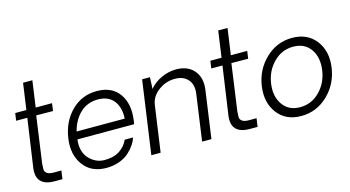

<svg xmlns="http://www.w3.org/2000/svg" viewBox="-82 -1069 2540 1395"><g transform="rotate(-15 1188.0 -371.5)"><path d="M185 1Q40 1 60 -136L112 -496H28L36 -552H120L148 -750H218L190 -552H313L305 -495L179 -496L130 -146Q128 -123 128 -104.5Q128 -86 144 -74Q160 -62 194 -62H252L243 1Z M854 -278Q852 -259 849 -250H423Q412 -159 460 -107Q508 -55 574 -54Q643 -53 688.5 -82.5Q734 -112 754 -159H817Q810 -135 793 -109Q776 -83 747.5 -56Q719 -29 673.5 -12Q628 5 573 5Q459 4 401.5 -76Q344 -156 361 -274Q378 -395 456.5 -474Q535 -553 649 -553Q761 -553 816 -476.5Q871 -400 854 -278ZM641 -492Q562 -492 508 -441.5Q454 -391 432 -307H794Q799 -391 759 -441.5Q719 -492 641 -492Z M1246 -556Q1334 -556 1380.5 -501Q1427 -446 1414 -355L1364 0H1294L1343 -349Q1352 -414 1318 -453Q1284 -492 1220 -492Q1152 -492 1096 -450.5Q1040 -409 1031 -346L982 0H912L990 -550H1049L1045 -463Q1079 -505 1134 -530.5Q1189 -556 1246 -556Z M1653 1Q1508 1 1528 -136L1580 -496H1496L1504 -552H1588L1616 -750H1686L1658 -552H1781L1773 -495L1647 -496L1598 -146Q1596 -123 1596 -104.5Q1596 -86 1612 -74Q1628 -62 1662 -62H1720L1711 1Z M2039 7Q1924 7 1862 -74.5Q1800 -156 1817 -276Q1834 -396 1919 -477.5Q2004 -559 2119 -559Q2235 -559 2297 -477.5Q2359 -396 2342 -276Q2325 -156 2240 -74.5Q2155 7 2039 7ZM2271 -276Q2284 -370 2240.5 -432.5Q2197 -495 2110 -495Q2024 -495 1962 -432Q1900 -369 1887 -276Q1874 -183 1918 -120Q1962 -57 2048 -57Q2134 -57 2196 -120Q2258 -183 2271 -276Z"/></g></svg>

Font: Oakes Grotesk Light
Style: Italic
Weight: 300
Italic angle: -8°
Designer: Samuel Oakes
Foundry: Samuel Oakes
Version: Version 1.000;PS 001.000;hotconv 1.0.88;makeotf.lib2.5.64775